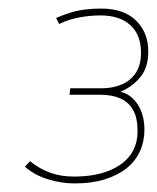

<svg xmlns="http://www.w3.org/2000/svg" viewBox="-20 -792 366 448"><path d="M38 -403 50 -416Q72 -398 97 -389Q122 -380 152 -380Q199 -380 232.5 -393Q266 -406 283.5 -429.5Q301 -453 301 -486Q301 -517 290.5 -535.5Q280 -554 260.5 -562.5Q241 -571 213 -571H142L144 -586H218Q242 -586 263 -594.5Q284 -603 296.5 -621.5Q309 -640 309 -669Q309 -711 284 -733.5Q259 -756 215 -756Q190 -756 165.5 -751.5Q141 -747 118 -736L111 -750Q129 -758 146 -763Q163 -768 180.5 -770Q198 -772 216 -772Q269 -772 297.5 -744Q326 -716 326 -672Q326 -634 307 -611.5Q288 -589 261 -578Q286 -572 301.5 -548Q317 -524 317 -489Q317 -462 306.5 -439Q296 -416 275.5 -399.5Q255 -383 224.5 -373.5Q194 -364 154 -364Q124 -364 92.5 -373.5Q61 -383 38 -403Z"/></svg>

Font: Georama ExtraCondensed Thin Thin
Style: Italic
Weight: 250
Italic angle: -9°
Version: Version 1.001